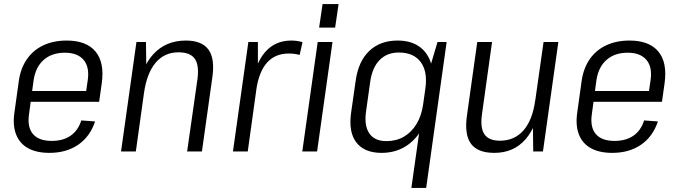

<svg xmlns="http://www.w3.org/2000/svg" viewBox="-20 -747 3351 947"><path d="M224 7Q160 7 118.5 -16Q77 -39 59.5 -83.5Q42 -128 51 -191L73 -349Q82 -411 113 -455.5Q144 -500 194 -523.5Q244 -547 309 -547Q406 -547 451 -493Q496 -439 482 -337L469 -245H118L125 -298H417L401 -271L413 -353Q422 -417 392 -452Q362 -487 300 -487Q236 -487 196 -452Q156 -417 146 -353L123 -183Q114 -119 143 -85.5Q172 -52 235 -52Q291 -52 328 -77.5Q365 -103 381 -153L449 -148Q424 -73 365.5 -33Q307 7 224 7Z M954 -357Q963 -426 940.5 -457.5Q918 -489 860 -489Q791 -489 747.5 -437.5Q704 -386 690 -287L647 -221L656 -282Q675 -413 736.5 -480Q798 -547 897 -547Q976 -547 1008.5 -502Q1041 -457 1027 -363L976 0H903ZM653 -540H700L702 -373L650 0H577Z M1205 -540H1252V-360L1202 0H1129ZM1222 -323Q1238 -433 1287.5 -490Q1337 -547 1417 -547Q1431 -547 1445 -545Q1459 -543 1472 -539L1458 -476Q1434 -483 1404 -483Q1337 -483 1297 -438Q1257 -393 1244 -304Z M1620 -540 1544 0H1471L1547 -540ZM1650 -727 1633 -611H1554L1571 -727Z M1862 7Q1777 7 1737.5 -44.5Q1698 -96 1712 -193L1734 -347Q1747 -444 1801 -495.5Q1855 -547 1941 -547Q2004 -547 2045.5 -519Q2087 -491 2104.5 -439Q2122 -387 2112 -315L2100 -229Q2089 -157 2056.5 -103.5Q2024 -50 1974.5 -21.5Q1925 7 1862 7ZM1886 -51Q1935 -51 1972.5 -73Q2010 -95 2034.5 -135.5Q2059 -176 2067 -232L2078 -310Q2090 -394 2055 -441Q2020 -488 1947 -488Q1889 -488 1852.5 -451Q1816 -414 1806 -344L1785 -194Q1776 -126 1802 -88.5Q1828 -51 1886 -51ZM2183 -540 2082 180H2009L2086 -365L2138 -540Z M2357 -182Q2348 -116 2369.5 -84.5Q2391 -53 2446 -53Q2518 -53 2562.5 -104.5Q2607 -156 2620 -253L2659 -319L2650 -258Q2631 -128 2572.5 -60.5Q2514 7 2418 7Q2336 7 2303 -38Q2270 -83 2283 -176L2334 -540H2407ZM2658 0H2610L2608 -167L2661 -540H2734Z M3000 7Q2936 7 2894.5 -16Q2853 -39 2835.5 -83.5Q2818 -128 2827 -191L2849 -349Q2858 -411 2889 -455.5Q2920 -500 2970 -523.5Q3020 -547 3085 -547Q3182 -547 3227 -493Q3272 -439 3258 -337L3245 -245H2894L2901 -298H3193L3177 -271L3189 -353Q3198 -417 3168 -452Q3138 -487 3076 -487Q3012 -487 2972 -452Q2932 -417 2922 -353L2899 -183Q2890 -119 2919 -85.5Q2948 -52 3011 -52Q3067 -52 3104 -77.5Q3141 -103 3157 -153L3225 -148Q3200 -73 3141.5 -33Q3083 7 3000 7Z"/></svg>

Font: Pathway Extreme SemiCondensed Light
Style: Italic
Weight: 300
Width: 4
Italic angle: -8°
Version: Version 1.001;gftools[0.9.26]